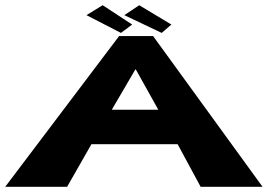

<svg xmlns="http://www.w3.org/2000/svg" viewBox="-42 -715 1025 735"><path d="M464 -621 421 -589 289 -657 351 -695ZM614 -621 577 -589 434 -657 491 -695ZM564 -295H386L476 -449H478ZM544 -577H414L-22 0H215L308 -163H638L726 0H963Z"/></svg>

Font: Hussar Milosc
Style: Bold
Weight: 700
Foundry: Cannot Into Space Fonts
Version: Version 1.02